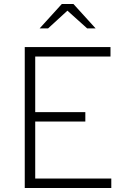

<svg xmlns="http://www.w3.org/2000/svg" viewBox="-20 -934 640 954"><path d="M103 0V-700H529V-653H155V-377H404V-330H155V-47H533V0ZM177 -793 287 -914H345L455 -793H413L315 -881L219 -793Z"/></svg>

Font: Red Hat Mono
Style: Regular
Weight: 300
Monospace: yes
Designer: Pentagram, MCKL
Foundry: Pentagram, MCKL
Version: Version 1.023